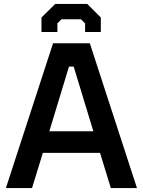

<svg xmlns="http://www.w3.org/2000/svg" viewBox="-20 -957 727 977"><path d="M191 -794V-868L261 -937H424L493 -868V-794H413V-838L392 -859H293L272 -838V-794ZM10 0 250 -737H437L677 0H544L489 -179H198L143 0ZM231 -289H455L355 -618H331Z"/></svg>

Font: Tomorrow Medium
Style: Regular
Weight: 500
Designer: Tony de Marco, Monica Rizzolli
Foundry: Just in Type
Version: Version 2.002